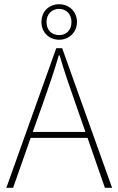

<svg xmlns="http://www.w3.org/2000/svg" viewBox="-20 -888 560 908"><path d="M260 -700C305 -700 344 -734 344 -784C344 -835 305 -868 260 -868C213 -868 176 -835 176 -784C176 -734 213 -700 260 -700ZM260 -846C291 -846 318 -823 318 -784C318 -743 291 -722 260 -722C227 -722 200 -743 200 -784C200 -823 227 -846 260 -846ZM476 0H510L274 -660H246L10 0H42L125 -236H394L476 0ZM135 -264 182 -396C210 -476 234 -544 258 -626H262C286 -544 310 -476 338 -396L384 -264H135Z"/></svg>

Font: Assistant ExtraLight
Style: Regular
Weight: 275
Designer: Hebrew By Ben Nathan, Latin by Paul Hunt
Version: Version 2.001;PS 002.001;hotconv 1.0.88;makeotf.lib2.5.64775